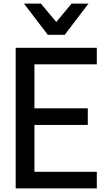

<svg xmlns="http://www.w3.org/2000/svg" viewBox="-20 -1045 597 1065"><path d="M471 -852ZM339 -852H245L113 -1025H207L292 -923L377 -1025H471ZM517 0H67V-780H517V-688H171V-444H467V-352H171V-92H517Z"/></svg>

Font: Tanohe Sans Medium
Style: Regular
Weight: 500
Designer: Village Type and Design LLC
Foundry: Cooper Hewitt Smithsonian Design Museum
Version: Version 1.00;September 29, 2021;FontCreator 13.0.0.2655 64-b